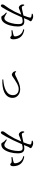

<svg xmlns="http://www.w3.org/2000/svg" viewBox="1848 -2632 805 4540"><g transform="rotate(90 2250.0 -361.5)"><path d="M113.3 20.5Q102.5 20.5 93.3 10.3Q84 0 84 -15.6Q84 -40 99.6 -60.5Q177.7 -162.1 252 -301.8Q290 -377.9 325.2 -462.9Q268.6 -444.3 236.3 -431.6Q223.6 -426.8 205.1 -418Q172.9 -404.3 156.2 -404.3Q137.7 -404.3 115.2 -426.8Q92.8 -449.2 86.9 -472.7Q81.1 -498 88.9 -529.3L108.4 -532.2Q110.4 -528.3 113.3 -520.5Q122.1 -497.1 127.9 -489.3Q138.7 -474.6 154.3 -474.6Q176.8 -474.6 281.2 -499Q325.2 -508.8 345.7 -513.7Q396.5 -643.6 396.5 -670.9Q396.5 -689.5 380.9 -696.3Q362.3 -706.1 306.6 -710.9V-731.4Q337.9 -744.1 370.1 -744.1Q401.4 -744.1 441.4 -723.6Q482.4 -703.1 482.4 -685.5Q482.4 -672.9 467.8 -653.3Q457 -638.7 452.1 -628.9Q449.2 -622.1 441.4 -603.5Q421.9 -554.7 409.2 -525.4Q457 -534.2 490.2 -534.2Q547.9 -534.2 575.2 -500Q605.5 -461.9 605.5 -378.9Q605.5 -288.1 581.1 -198.2Q554.7 -104.5 512.7 -51.8Q465.8 9.8 394.5 9.8Q372.1 9.8 361.3 -1Q353.5 -7.8 342.3 -32.2Q331.1 -56.6 274.4 -105.5L286.1 -121.1Q378.9 -62.5 403.3 -62.5Q427.7 -62.5 444.3 -73.2Q462.9 -85 481.4 -113.3Q507.8 -154.3 527.3 -230.5Q549.8 -314.5 549.8 -393.6Q549.8 -448.2 535.2 -470.7Q518.6 -495.1 478.5 -495.1Q446.3 -495.1 390.6 -480.5Q340.8 -365.2 297.9 -275.4Q200.2 -79.1 153.3 -9.8Q134.8 20.5 113.3 20.5ZM868.2 -201.2Q853.5 -201.2 840.3 -216.3Q827.1 -231.4 813.5 -234.4Q785.2 -239.3 698.2 -229.5L692.4 -252.9Q786.1 -270.5 817.4 -282.2Q832 -288.1 836.4 -296.4Q840.8 -304.7 839.8 -324.2Q835 -383.8 799.8 -433.6Q756.8 -494.1 669.9 -509.8L681.6 -533.2Q791 -516.6 848.6 -452.1Q877 -421.9 892.6 -376Q909.2 -328.1 909.2 -273.4Q909.2 -242.2 899.4 -222.7Q888.7 -202.1 868.2 -201.2Z M1859.4 -15.6 1857.4 -36.1Q2022.5 -46.9 2117.2 -97.7Q2229.5 -157.2 2229.5 -266.6Q2229.5 -327.1 2190.9 -364.3Q2152.3 -401.4 2084 -401.4Q2031.2 -401.4 1963.9 -368.2Q1925.8 -348.6 1862.3 -306.6Q1845.7 -295.9 1838.9 -291Q1826.2 -283.2 1807.6 -269.5Q1781.2 -252 1772.5 -247.1Q1757.8 -239.3 1746.1 -239.3Q1727.5 -239.3 1704.1 -255.9Q1682.6 -271.5 1672.9 -290Q1665 -305.7 1663.1 -335.9L1673.8 -341.8Q1697.3 -313.5 1722.7 -313.5Q1744.1 -313.5 1782.2 -333Q1793.9 -338.9 1818.4 -351.6Q1897.5 -390.6 1942.4 -407.2Q2020.5 -436.5 2085 -436.5Q2181.6 -436.5 2240.2 -381.8Q2293.9 -331.1 2293.9 -256.8Q2293.9 -126 2157.2 -59.6Q2105.5 -34.2 2024.4 -22.5Q1946.3 -10.7 1859.4 -15.6Z M3113.3 20.5Q3102.5 20.5 3093.3 10.3Q3084 0 3084 -15.6Q3084 -40 3099.6 -60.5Q3177.7 -162.1 3252 -301.8Q3290 -377.9 3325.2 -462.9Q3268.6 -444.3 3236.3 -431.6Q3223.6 -426.8 3205.1 -418Q3172.9 -404.3 3156.2 -404.3Q3137.7 -404.3 3115.2 -426.8Q3092.8 -449.2 3086.9 -472.7Q3081.1 -498 3088.9 -529.3L3108.4 -532.2Q3110.4 -528.3 3113.3 -520.5Q3122.1 -497.1 3127.9 -489.3Q3138.7 -474.6 3154.3 -474.6Q3176.8 -474.6 3281.2 -499Q3325.2 -508.8 3345.7 -513.7Q3396.5 -643.6 3396.5 -670.9Q3396.5 -689.5 3380.9 -696.3Q3362.3 -706.1 3306.6 -710.9V-731.4Q3337.9 -744.1 3370.1 -744.1Q3401.4 -744.1 3441.4 -723.6Q3482.4 -703.1 3482.4 -685.5Q3482.4 -672.9 3467.8 -653.3Q3457 -638.7 3452.1 -628.9Q3449.2 -622.1 3441.4 -603.5Q3421.9 -554.7 3409.2 -525.4Q3457 -534.2 3490.2 -534.2Q3547.9 -534.2 3575.2 -500Q3605.5 -461.9 3605.5 -378.9Q3605.5 -288.1 3581.1 -198.2Q3554.7 -104.5 3512.7 -51.8Q3465.8 9.8 3394.5 9.8Q3372.1 9.8 3361.3 -1Q3353.5 -7.8 3342.3 -32.2Q3331.1 -56.6 3274.4 -105.5L3286.1 -121.1Q3378.9 -62.5 3403.3 -62.5Q3427.7 -62.5 3444.3 -73.2Q3462.9 -85 3481.4 -113.3Q3507.8 -154.3 3527.3 -230.5Q3549.8 -314.5 3549.8 -393.6Q3549.8 -448.2 3535.2 -470.7Q3518.6 -495.1 3478.5 -495.1Q3446.3 -495.1 3390.6 -480.5Q3340.8 -365.2 3297.9 -275.4Q3200.2 -79.1 3153.3 -9.8Q3134.8 20.5 3113.3 20.5ZM3868.2 -201.2Q3853.5 -201.2 3840.3 -216.3Q3827.1 -231.4 3813.5 -234.4Q3785.2 -239.3 3698.2 -229.5L3692.4 -252.9Q3786.1 -270.5 3817.4 -282.2Q3832 -288.1 3836.4 -296.4Q3840.8 -304.7 3839.8 -324.2Q3835 -383.8 3799.8 -433.6Q3756.8 -494.1 3669.9 -509.8L3681.6 -533.2Q3791 -516.6 3848.6 -452.1Q3877 -421.9 3892.6 -376Q3909.2 -328.1 3909.2 -273.4Q3909.2 -242.2 3899.4 -222.7Q3888.7 -202.1 3868.2 -201.2Z"/></g></svg>

Font: Bpmf Zihi Box R
Style: R
Weight: 400
Foundry: But Ko
Version: Version 1.320